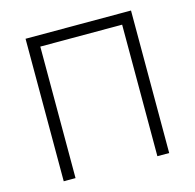

<svg xmlns="http://www.w3.org/2000/svg" viewBox="-103 -805 924 911"><g transform="rotate(-15 359.0 -350.0)"><path d="M100 0V-700H618V0H560V-646H158V0Z"/></g></svg>

Font: Geologica Thin
Style: Regular
Weight: 100
Designer: Sindre Bremnes, Frode Helland
Foundry: Monokrom Skriftforlag AS
Version: Version 1.010; ttfautohint (v1.8.4.7-5d5b);gftools[0.9.28]